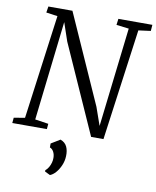

<svg xmlns="http://www.w3.org/2000/svg" viewBox="-106 -823 959 1179"><g transform="rotate(10 373.5 -234.0)"><path d="M4.5 0 7.5 -33.5 76 -45 163.5 -694.5 92.5 -704.5 98.5 -743H248.5L496 -188L535.5 -75.5L608 -695L530 -704.5L535 -743H747L744 -704.5L668 -694.5L573 0H496L250 -551L211 -665.5L139.5 -46L223 -33.5L220 0ZM254.5 258.5V250Q266.5 240.5 274.5 226.5Q282.5 212.5 286.8 196.8Q291 181 290.5 166.5Q290.5 146 281.8 129.5Q273 113 258 107.5V83L314 49Q343 59.5 354.8 84.2Q366.5 109 365 143Q364 173.5 352 201.2Q340 229 322.8 248.5Q305.5 268 287.5 274.5Z"/></g></svg>

Font: Merriweather 28pt Light
Style: Italic
Weight: 300
Italic angle: -7.8°
Version: Version 2.101